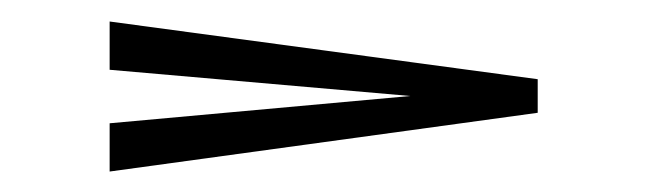

<svg xmlns="http://www.w3.org/2000/svg" viewBox="-20 -348 615 183"><path d="M492.5 -240.5 84.5 -184.5V-230.5L371 -256.5L84.5 -281.5V-327.5L492.5 -272.5Z"/></svg>

Font: Newsreader Display
Style: Bold
Weight: 700
Designer: Hugues Gentile
Foundry: Production Type
Version: Version 1.001